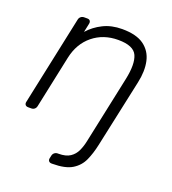

<svg xmlns="http://www.w3.org/2000/svg" viewBox="-137 -634 864 963"><g transform="rotate(20 295.0 -152.5)"><path d="M248 225Q238 225 233 219Q228 213 230 203L233 189Q235 179 242.5 173Q250 167 260 167H264Q303 167 325.5 152Q348 137 359.5 112Q371 87 377 57L453 -301Q471 -386 452 -429Q433 -472 351 -472Q272 -472 216 -426.5Q160 -381 143 -301L84 -22Q82 -12 75 -6Q68 0 58 0H41Q31 0 26 -6Q21 -12 23 -22L124 -498Q126 -508 133.5 -514Q141 -520 151 -520H168Q178 -520 182.5 -514Q187 -508 185 -498L175 -451Q206 -486 250 -508Q294 -530 351 -530Q427 -530 467.5 -500.5Q508 -471 519 -420.5Q530 -370 516 -306L438 57Q428 104 411 142Q394 180 357.5 202.5Q321 225 252 225Z"/></g></svg>

Font: Rubik Light
Style: Italic
Weight: 300
Italic angle: -12°
Designer: Hubert and Fischer
Foundry: Hubert and Fischer
Version: Version 2.300;gftools[0.9.30]